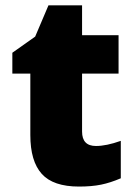

<svg xmlns="http://www.w3.org/2000/svg" viewBox="-20 -684 500 714"><path d="M336.9 -141.1Q375.5 -141.1 429.2 -160.2V-21Q390.6 -4.4 355.7 2.7Q320.8 9.8 273.9 9.8Q177.7 9.8 135.3 -37.4Q92.8 -84.5 92.8 -182.1V-410.2H25.9V-487.8L110.8 -547.9L160.2 -664.1H285.2V-553.2H420.9V-410.2H285.2V-194.8Q285.2 -141.1 336.9 -141.1Z"/></svg>

Font: Open Sans ExtBd
Style: Bold
Weight: 800
Foundry: Ascender Corporation
Version: Version 1.10